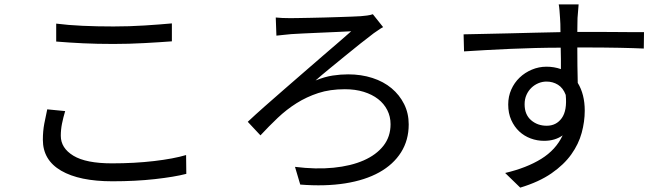

<svg xmlns="http://www.w3.org/2000/svg" viewBox="-20 -809 3040 878"><path d="M237 -701Q291 -694 357.5 -691Q424 -688 499 -688Q571 -688 641.5 -692.5Q712 -697 766 -702V-620Q741 -618 709 -616Q677 -614 641.5 -612Q606 -610 569.5 -609Q533 -608 499 -608Q424 -608 360.5 -611Q297 -614 237 -619ZM278 -301Q269 -271 263.5 -243.5Q258 -216 258 -188Q258 -132 315.5 -97Q373 -62 492 -62Q595 -62 684.5 -72.5Q774 -83 831 -100L832 -14Q778 0 689 10Q600 20 494 20Q343 20 259.5 -28.5Q176 -77 176 -170Q176 -209 182.5 -243.5Q189 -278 196 -309Z M1241 -729Q1268 -726 1308 -726Q1321 -726 1345.5 -726.5Q1370 -727 1400.5 -727.5Q1431 -728 1465 -729Q1499 -730 1530.5 -731Q1562 -732 1588 -733Q1614 -734 1630 -735Q1643 -736 1658.5 -738Q1674 -740 1685 -744L1732 -685Q1722 -680 1709.5 -671Q1697 -662 1689 -657Q1661 -636 1626.5 -608.5Q1592 -581 1556 -551.5Q1520 -522 1485 -493.5Q1450 -465 1423 -441Q1465 -458 1501 -463.5Q1537 -469 1572 -469Q1632 -469 1683 -452.5Q1734 -436 1770.5 -405.5Q1807 -375 1828 -333Q1849 -291 1849 -240Q1849 -168 1814 -112.5Q1779 -57 1714.5 -21Q1650 15 1558.5 29.5Q1467 44 1353 35L1329 -46Q1425 -34 1505 -42Q1585 -50 1643 -75.5Q1701 -101 1733.5 -142.5Q1766 -184 1766 -241Q1766 -276 1751 -305.5Q1736 -335 1709 -356Q1682 -377 1643.5 -389Q1605 -401 1557 -401Q1489 -401 1435.5 -383.5Q1382 -366 1336 -337Q1290 -308 1250 -270Q1210 -232 1171 -190L1113 -252Q1147 -284 1190 -322Q1233 -360 1278.5 -399.5Q1324 -439 1369.5 -478.5Q1415 -518 1456 -553.5Q1497 -589 1531 -618Q1565 -647 1586 -666Q1563 -665 1524.5 -663Q1486 -661 1444.5 -659.5Q1403 -658 1366.5 -656Q1330 -654 1312 -653Q1295 -651 1277 -649.5Q1259 -648 1244 -646L1241 -729Z M2480 -234Q2524 -234 2549 -269Q2574 -304 2567 -375Q2555 -407 2531.5 -421.5Q2508 -436 2479 -436Q2460 -436 2442 -428.5Q2424 -421 2410 -407.5Q2396 -394 2387.5 -375Q2379 -356 2379 -332Q2379 -285 2408.5 -259.5Q2438 -234 2480 -234ZM2620 -592Q2620 -550 2620.5 -507Q2621 -464 2622 -430Q2654 -378 2654 -303Q2654 -253 2640 -201.5Q2626 -150 2592.5 -103Q2559 -56 2502 -16.5Q2445 23 2359 49L2290 -18Q2388 -41 2455 -82.5Q2522 -124 2553 -190Q2518 -165 2468 -165Q2436 -165 2406.5 -176Q2377 -187 2354.5 -208Q2332 -229 2318 -260Q2304 -291 2304 -331Q2304 -368 2318 -399.5Q2332 -431 2356 -454Q2380 -477 2412 -490.5Q2444 -504 2479 -504Q2514 -504 2545 -493Q2545 -515 2545 -540Q2545 -565 2544 -591Q2488 -591 2429 -589.5Q2370 -588 2313 -585.5Q2256 -583 2202 -580Q2148 -577 2102 -574L2100 -652Q2141 -653 2195 -654Q2249 -655 2308 -656.5Q2367 -658 2427.5 -659.5Q2488 -661 2543 -662Q2543 -683 2542.5 -699.5Q2542 -716 2541 -727Q2540 -743 2538.5 -761.5Q2537 -780 2535 -789H2626L2621 -727Q2621 -716 2620.5 -699.5Q2620 -683 2620 -663H2635Q2680 -663 2724 -663Q2768 -663 2807 -662.5Q2846 -662 2876.5 -662Q2907 -662 2925 -662L2924 -587Q2882 -589 2812 -590.5Q2742 -592 2633 -592Z"/></svg>

Font: SpoqaHanSans-Regular
Style: Regular
Weight: 400
Designer: [Spoqa Han Sans] Dong-huui Kim \uAE40 \uB3D9 \uD718  Younghwa Kang \uAC15 \uC601 \uD654  [Noto Sans] Ryoko NISHIZUKA \u8
Foundry: Spoqa (http://www.spoqa-han-sans.com)
Version: Version 2.000